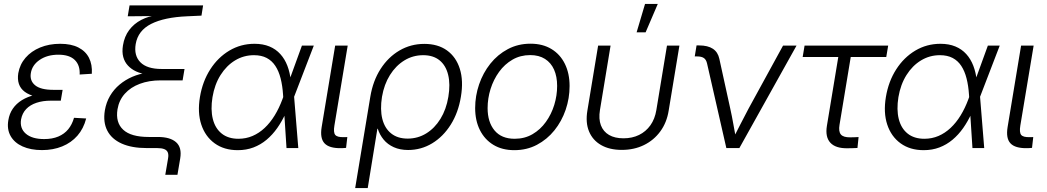

<svg xmlns="http://www.w3.org/2000/svg" viewBox="-20 -755 5338 979"><path d="M194.3 10.3Q136.7 10.3 95.2 -8.3Q53.7 -26.9 34.2 -61.3Q14.6 -95.7 22.5 -142.1Q27.8 -175.3 45.4 -200.9Q63 -226.6 91.8 -244.4Q120.6 -262.2 159.7 -271.5Q198.7 -280.8 247.1 -280.8H296.4L290 -241.7H238.8Q198.7 -241.7 166.3 -231Q133.8 -220.2 113.5 -199Q93.3 -177.7 87.4 -146Q80.1 -100.6 111.8 -73.2Q143.6 -45.9 205.1 -45.9Q246.6 -45.9 277.3 -58.8Q308.1 -71.8 327.9 -95.9Q347.7 -120.1 357.4 -154.3L419.4 -150.9Q406.2 -99.1 374.8 -63.2Q343.3 -27.3 297.1 -8.5Q251 10.3 194.3 10.3ZM245.6 -253.9Q197.3 -253.9 162.4 -262.5Q127.4 -271 106 -287.1Q84.5 -303.2 76.4 -327.1Q68.4 -351.1 73.2 -381.8Q81.1 -426.8 110.1 -460.4Q139.2 -494.1 184.8 -512.9Q230.5 -531.7 287.1 -531.7Q342.8 -531.7 379.6 -512.9Q416.5 -494.1 433.8 -460Q451.2 -425.8 448.2 -378.9L386.2 -375Q388.7 -422.4 361.3 -449.2Q334 -476.1 277.8 -476.1Q221.2 -476.1 182.4 -449.7Q143.6 -423.3 137.2 -381.8Q130.9 -343.3 159.2 -320.1Q187.5 -296.9 252 -296.9H299.3L292 -253.9Z M822.8 136.2 836.9 53.2Q840.3 34.2 835.7 22.5Q831.1 10.7 817.6 5.4Q804.2 0 781.2 0H728.5Q651.9 0 600.6 -22.9Q549.3 -45.9 527.1 -88.9Q504.9 -131.8 514.6 -191.9Q521.5 -232.9 541 -266.1Q560.5 -299.3 589.8 -323.7Q619.1 -348.1 654.8 -363.5Q690.4 -378.9 729 -383.8L729.5 -375.5Q699.2 -379.4 674.6 -390.6Q649.9 -401.9 632.6 -420.4Q615.2 -439 608.4 -464.6Q601.6 -490.2 606.9 -523.4Q614.3 -569.3 638.7 -601.8Q663.1 -634.3 700.4 -653.6Q737.8 -672.9 784.2 -678.7L785.2 -673.3L631.3 -671.9L640.6 -727.5H1015.6L1007.3 -675.3L934.1 -671.9Q817.9 -667 750.7 -633.1Q683.6 -599.1 671.9 -530.3Q662.1 -471.7 695.8 -437.5Q729.5 -403.3 804.2 -403.3H920.9L911.1 -345.2H799.3Q739.7 -345.2 692.9 -327.6Q646 -310.1 616.5 -277.1Q586.9 -244.1 579.1 -197.8Q568.4 -130.4 608.2 -93.5Q647.9 -56.6 738.3 -56.6H785.2Q847.7 -56.6 877.9 -29.8Q908.2 -2.9 898.9 52.7L884.8 136.2Z M1192.4 10.7Q1122.6 10.7 1074.5 -24.2Q1026.4 -59.1 1006.3 -120.1Q986.3 -181.2 999.5 -260.3Q1012.7 -339.8 1052 -401.1Q1091.3 -462.4 1149.7 -497.1Q1208 -531.7 1277.8 -531.7Q1320.8 -531.7 1353.8 -518.1Q1386.7 -504.4 1409.4 -479.2Q1432.1 -454.1 1445.3 -419.7Q1458.5 -385.3 1462.9 -343.3H1484.9L1479.5 -263.7L1501 0H1440.9L1423.3 -272Q1420.4 -317.9 1410.9 -355.2Q1401.4 -392.6 1384 -418.9Q1366.7 -445.3 1339.8 -459.5Q1313 -473.6 1274.9 -473.6Q1222.7 -473.6 1178.7 -447Q1134.8 -420.4 1104.5 -372.3Q1074.2 -324.2 1063.5 -259.8Q1053.2 -196.3 1065.2 -148.4Q1077.1 -100.6 1110.4 -74Q1143.6 -47.4 1195.8 -47.4Q1234.4 -47.4 1267.8 -61.8Q1301.3 -76.2 1329.6 -102.8Q1357.9 -129.4 1380.6 -166.5Q1403.3 -203.6 1419.9 -248.5L1519.5 -522.5H1580.1L1479 -259.8L1458 -177.7H1436.5Q1418 -136.7 1393.8 -102.3Q1369.6 -67.9 1339.4 -42.5Q1309.1 -17.1 1272.5 -3.2Q1235.8 10.7 1192.4 10.7Z M1719.2 0.5Q1658.7 1.5 1634.8 -24.2Q1610.8 -49.8 1620.1 -106.9L1689 -522.5H1752.9L1685.1 -114.7Q1679.2 -79.6 1689.5 -67.1Q1699.7 -54.7 1732.4 -55.7Q1737.3 -55.7 1742.2 -55.7Q1747.1 -55.7 1751 -56.2L1744.6 -1Q1739.3 -0.5 1732.7 0Q1726.1 0.5 1719.2 0.5Z M1791 204.1 1868.2 -261.7Q1881.8 -343.3 1920.7 -403.6Q1959.5 -463.9 2017.1 -497.6Q2074.7 -531.2 2143.6 -531.2Q2212.9 -531.2 2259.3 -497.8Q2305.7 -464.4 2324.7 -403.8Q2343.8 -343.3 2330.1 -261.7Q2316.9 -180.7 2278.3 -119.4Q2239.7 -58.1 2183.6 -24.2Q2127.4 9.8 2061 9.8Q2019.5 9.8 1988 -4.4Q1956.5 -18.6 1936.3 -43Q1916 -67.4 1906.2 -98.6H1904.3L1855 204.1ZM2058.6 -48.3Q2110.4 -48.3 2153.3 -74.7Q2196.3 -101.1 2225.8 -148.9Q2255.4 -196.8 2266.1 -261.2Q2276.9 -325.7 2265.1 -373.5Q2253.4 -421.4 2221.2 -447.5Q2189 -473.6 2137.7 -473.6Q2085.4 -473.6 2041.7 -446.8Q1998 -419.9 1968.3 -372.3Q1938.5 -324.7 1927.7 -261.2Q1917.5 -196.8 1929.4 -148.9Q1941.4 -101.1 1974.4 -74.7Q2007.3 -48.3 2058.6 -48.3Z M2602.5 10.7Q2540.5 10.7 2495.8 -16.4Q2451.2 -43.5 2427 -91.8Q2402.8 -140.1 2402.8 -204.1Q2402.8 -266.1 2422.9 -324.7Q2442.9 -383.3 2480.2 -430.2Q2517.6 -477.1 2569.6 -504.6Q2621.6 -532.2 2685.1 -532.2Q2747.1 -532.2 2791.7 -505.1Q2836.4 -478 2860.4 -429.2Q2884.3 -380.4 2884.3 -316.4Q2884.3 -253.9 2864.3 -195.3Q2844.2 -136.7 2806.9 -90.3Q2769.5 -43.9 2717.8 -16.6Q2666 10.7 2602.5 10.7ZM2604 -47.4Q2655.3 -47.4 2695.3 -70.8Q2735.4 -94.2 2763.4 -133.3Q2791.5 -172.4 2806.2 -220.2Q2820.8 -268.1 2820.8 -316.9Q2820.8 -364.7 2805.2 -399.9Q2789.6 -435.1 2758.8 -454.6Q2728 -474.1 2683.6 -474.1Q2633.3 -474.1 2593.3 -450.9Q2553.2 -427.7 2524.9 -388.7Q2496.6 -349.6 2481.4 -301.5Q2466.3 -253.4 2466.3 -203.6Q2466.3 -132.3 2501.7 -89.8Q2537.1 -47.4 2604 -47.4Z M3150.4 9.3Q3087.9 9.3 3044.9 -15.4Q3002 -40 2983.4 -85Q2964.8 -129.9 2975.1 -191.4L3029.8 -522.5H3093.3L3039.1 -193.8Q3031.7 -148.4 3043.9 -116.2Q3056.2 -84 3085.4 -66.9Q3114.7 -49.8 3159.2 -49.8Q3203.6 -49.8 3238.5 -66.9Q3273.4 -84 3296.4 -116.2Q3319.3 -148.4 3326.7 -193.8L3380.9 -522.5H3444.3L3389.6 -191.4Q3379.9 -129.9 3346.9 -85Q3314 -40 3263.7 -15.4Q3213.4 9.3 3150.4 9.3ZM3226.1 -590.3 3269 -734.9H3334L3272 -590.3Z M3683.6 0 3585.4 -430.7Q3581.1 -450.7 3569.1 -459Q3557.1 -467.3 3534.2 -467.3H3522.5L3531.7 -523.4H3544.4Q3589.4 -523.4 3615 -506.3Q3640.6 -489.3 3647.9 -455.1L3703.6 -201.2Q3712.4 -161.6 3719.2 -122.6Q3726.1 -83.5 3733.4 -44.9H3716.3Q3736.3 -83.5 3756.1 -122.8Q3775.9 -162.1 3796.9 -201.2L3972.7 -522.5H4041.5L3750 0Z M4301.8 1Q4240.7 2 4213.9 -27.3Q4187 -56.6 4196.3 -113.3L4254.4 -464.4H4072.8L4082.5 -522.5H4508.8L4499 -464.4H4317.9L4260.7 -118.7Q4254.9 -84.5 4267.6 -69.3Q4280.3 -54.2 4315.4 -54.7Q4325.7 -54.7 4336.7 -55.2Q4347.7 -55.7 4357.9 -56.2L4352.1 -0.5Q4340.3 0 4327.6 0.5Q4314.9 1 4301.8 1Z M4689.9 10.7Q4620.1 10.7 4572 -24.2Q4523.9 -59.1 4503.9 -120.1Q4483.9 -181.2 4497.1 -260.3Q4510.3 -339.8 4549.6 -401.1Q4588.9 -462.4 4647.2 -497.1Q4705.6 -531.7 4775.4 -531.7Q4818.4 -531.7 4851.3 -518.1Q4884.3 -504.4 4907 -479.2Q4929.7 -454.1 4942.9 -419.7Q4956.1 -385.3 4960.4 -343.3H4982.4L4977.1 -263.7L4998.5 0H4938.5L4920.9 -272Q4918 -317.9 4908.4 -355.2Q4898.9 -392.6 4881.6 -418.9Q4864.3 -445.3 4837.4 -459.5Q4810.5 -473.6 4772.5 -473.6Q4720.2 -473.6 4676.3 -447Q4632.3 -420.4 4602.1 -372.3Q4571.8 -324.2 4561 -259.8Q4550.8 -196.3 4562.7 -148.4Q4574.7 -100.6 4607.9 -74Q4641.1 -47.4 4693.4 -47.4Q4731.9 -47.4 4765.4 -61.8Q4798.8 -76.2 4827.1 -102.8Q4855.5 -129.4 4878.2 -166.5Q4900.9 -203.6 4917.5 -248.5L5017.1 -522.5H5077.6L4976.6 -259.8L4955.6 -177.7H4934.1Q4915.5 -136.7 4891.4 -102.3Q4867.2 -67.9 4836.9 -42.5Q4806.6 -17.1 4770 -3.2Q4733.4 10.7 4689.9 10.7Z M5216.8 0.5Q5156.2 1.5 5132.3 -24.2Q5108.4 -49.8 5117.7 -106.9L5186.5 -522.5H5250.5L5182.6 -114.7Q5176.8 -79.6 5187 -67.1Q5197.3 -54.7 5230 -55.7Q5234.9 -55.7 5239.7 -55.7Q5244.6 -55.7 5248.5 -56.2L5242.2 -1Q5236.8 -0.5 5230.2 0Q5223.6 0.5 5216.8 0.5Z"/></svg>

Font: Inter 28pt Light
Style: Italic
Weight: 300
Italic angle: -9.3988°
Designer: Rasmus Andersson
Foundry: rsms
Version: Version 4.001;git-66647c0bb